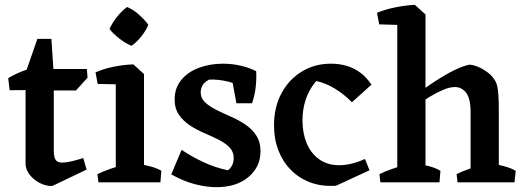

<svg xmlns="http://www.w3.org/2000/svg" viewBox="-20 -756 2175 796"><path d="M197 15Q172 16 146.5 3.5Q121 -9 103.5 -31Q86 -53 86 -77V-454L135 -595H193L203 -446V-133Q203 -105 210.5 -93.5Q218 -82 237 -82Q256 -82 280 -88Q304 -94 325 -101L339 -53ZM20 -382 14 -432Q46 -451 80 -463.5Q114 -476 148 -487L173 -440L139 -383ZM138 -381V-470H340L343 -434L295 -381Z M460 0V-447L533 -489L577 -449V0ZM388 0 384 -34Q406 -45 437.5 -56Q469 -67 491 -72L478 0ZM530 0 539 -79Q567 -75 598 -67.5Q629 -60 649 -48L645 0ZM385 -408 376 -456Q410 -471 452 -479.5Q494 -488 533 -489L541 -449L486 -406ZM525 -566Q501 -576 475 -596Q449 -616 434 -636Q447 -664 467 -688.5Q487 -713 507 -727Q533 -716 557 -694.5Q581 -673 595 -653Q585 -629 565.5 -604.5Q546 -580 525 -566Z M877 20Q835 20 787.5 7.5Q740 -5 690 -33L733 -135Q772 -108 822 -84.5Q872 -61 925 -50Q937 -59 943 -72.5Q949 -86 949 -101Q949 -127 931.5 -145Q914 -163 886 -177Q858 -191 826.5 -204.5Q795 -218 767.5 -236Q740 -254 722 -280Q704 -306 704 -344Q704 -391 731.5 -424.5Q759 -458 805 -475Q851 -492 905 -492Q941 -492 976.5 -484Q1012 -476 1042 -461L1009 -378Q976 -405 930.5 -416.5Q885 -428 847 -426Q826 -415 819 -401Q812 -387 812 -374Q812 -349 830 -332Q848 -315 876 -301Q904 -287 936 -273Q968 -259 996 -240.5Q1024 -222 1042 -195Q1060 -168 1060 -128Q1060 -64 1010 -22Q960 20 877 20ZM960 -328 936 -459 1042 -461Q1044 -428 1040 -394Q1036 -360 1025 -328Z M1373 14Q1314 18 1267 0.5Q1220 -17 1186 -51.5Q1152 -86 1134 -133Q1116 -180 1116 -236Q1116 -312 1147 -369.5Q1178 -427 1231.5 -459.5Q1285 -492 1352 -492Q1388 -492 1419 -482.5Q1450 -473 1475.5 -453.5Q1501 -434 1520 -405L1439 -332Q1407 -365 1368.5 -388.5Q1330 -412 1291 -420Q1261 -385 1247.5 -343.5Q1234 -302 1234 -258Q1234 -204 1251.5 -162Q1269 -120 1303.5 -95.5Q1338 -71 1387 -71Q1410 -71 1437.5 -77.5Q1465 -84 1493 -97L1512 -50Z M1627 0V-693L1700 -736L1744 -696V0ZM1931 0V-292Q1931 -348 1912 -372Q1893 -396 1865 -395Q1844 -395 1817 -383.5Q1790 -372 1762 -355Q1734 -338 1710 -320L1697 -356Q1742 -392 1786 -420.5Q1830 -449 1866.5 -466.5Q1903 -484 1927 -488Q1947 -486 1967.5 -476.5Q1988 -467 2006 -452.5Q2024 -438 2034 -419Q2039 -410 2042 -396Q2045 -382 2046.5 -359Q2048 -336 2048 -299V0ZM1552 -655 1543 -703Q1577 -717 1619 -725.5Q1661 -734 1700 -736L1708 -695L1653 -652ZM1557 0 1553 -34Q1575 -45 1606.5 -56Q1638 -67 1660 -72L1647 0ZM1691 0 1700 -79Q1728 -75 1757 -67.5Q1786 -60 1806 -48L1802 0ZM1877 0 1873 -34Q1894 -45 1925.5 -56Q1957 -67 1979 -72L1967 0ZM2002 0 2011 -79Q2039 -75 2068 -67.5Q2097 -60 2118 -48L2113 0Z"/></svg>

Font: Eczar Medium
Style: Regular
Weight: 500
Designer: Vaibhav Singh
Foundry: Rosetta Type Foundry
Version: Version 2.000